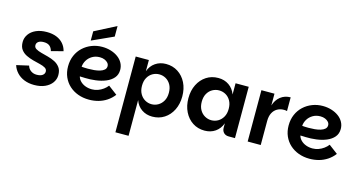

<svg xmlns="http://www.w3.org/2000/svg" viewBox="-104 -1275 3739 2002"><g transform="rotate(15 1766.0 -274.0)"><path d="M272 7Q212 7 164 -12.5Q116 -32 84 -67Q52 -102 39 -145L171 -175Q180 -142 207 -122.5Q234 -103 270 -103Q312 -103 333.5 -119Q355 -135 355 -159Q355 -184 332.5 -197.5Q310 -211 274.5 -219.5Q239 -228 199 -238.5Q159 -249 123 -266.5Q87 -284 64.5 -314.5Q42 -345 42 -396Q42 -441 68.5 -479Q95 -517 144 -539Q193 -561 261 -561Q320 -561 365 -543Q410 -525 439 -491.5Q468 -458 479 -413L351 -379Q342 -414 319.5 -432.5Q297 -451 257 -451Q219 -451 199 -436.5Q179 -422 179 -398Q179 -373 201.5 -359.5Q224 -346 259.5 -336.5Q295 -327 335 -316.5Q375 -306 410.5 -288Q446 -270 468.5 -239Q491 -208 491 -157Q491 -112 464 -74.5Q437 -37 388 -15Q339 7 272 7Z M864 7Q800 7 745.5 -13Q691 -33 650.5 -70Q610 -107 587.5 -158.5Q565 -210 565 -273Q565 -338 588 -391Q611 -444 652 -482Q693 -520 746 -540.5Q799 -561 858 -561Q908 -561 952 -547.5Q996 -534 1029.5 -509.5Q1063 -485 1081.5 -451Q1100 -417 1100 -377Q1100 -325 1070 -290Q1040 -255 990.5 -234.5Q941 -214 882 -206.5Q823 -199 766 -201Q757 -202 745 -202Q733 -202 723.5 -202.5Q714 -203 711 -203Q717 -176 739.5 -153Q762 -130 795 -117.5Q828 -105 866 -105Q899 -105 930 -116Q961 -127 987.5 -146.5Q1014 -166 1031 -189L1128 -116Q1096 -74 1054 -46.5Q1012 -19 964 -6Q916 7 864 7ZM771 -302Q804 -302 837.5 -305Q871 -308 899.5 -316.5Q928 -325 945.5 -340.5Q963 -356 963 -380Q963 -400 949.5 -415.5Q936 -431 913.5 -440.5Q891 -450 862 -450Q816 -450 780.5 -429Q745 -408 725 -374.5Q705 -341 703 -305Q715 -304 733 -303Q751 -302 771 -302ZM955 -812V-698L724 -593V-693Z M1547 7Q1482 7 1432.5 -27Q1383 -61 1362 -122V264H1220V-554H1362V-433Q1383 -493 1432.5 -527Q1482 -561 1547 -561Q1620 -561 1676.5 -524.5Q1733 -488 1765 -424Q1797 -360 1797 -277Q1797 -195 1765 -130.5Q1733 -66 1676.5 -29.5Q1620 7 1547 7ZM1507 -116Q1545 -116 1578 -135Q1611 -154 1631.5 -190Q1652 -226 1652 -277Q1652 -329 1631.5 -365Q1611 -401 1578 -419.5Q1545 -438 1507 -438Q1469 -438 1436 -419.5Q1403 -401 1382.5 -365Q1362 -329 1362 -277Q1362 -226 1382.5 -190Q1403 -154 1436 -135Q1469 -116 1507 -116Z M2112 7Q2039 7 1983 -29.5Q1927 -66 1895 -130.5Q1863 -195 1863 -277Q1863 -360 1895 -424Q1927 -488 1983 -524.5Q2039 -561 2112 -561Q2178 -561 2227 -527Q2276 -493 2298 -433V-554H2440V0H2372Q2338 0 2318 -20.5Q2298 -41 2298 -75V-122Q2276 -61 2227 -27Q2178 7 2112 7ZM2152 -116Q2191 -116 2224 -135Q2257 -154 2277.5 -190Q2298 -226 2298 -277Q2298 -329 2277.5 -365Q2257 -401 2224 -419.5Q2191 -438 2152 -438Q2115 -438 2081.5 -419.5Q2048 -401 2027.5 -365Q2007 -329 2007 -277Q2007 -226 2027.5 -190Q2048 -154 2081.5 -135Q2115 -116 2152 -116Z M2577 0V-554H2718V0ZM2688 -259 2718 -427Q2737 -489 2782.5 -525Q2828 -561 2891 -561V-413Q2882 -416 2873.5 -416.5Q2865 -417 2856 -417Q2817 -417 2785.5 -399Q2754 -381 2736 -346Q2718 -311 2718 -259Z M3245 7Q3181 7 3126.5 -13Q3072 -33 3031.5 -70Q2991 -107 2968.5 -158.5Q2946 -210 2946 -273Q2946 -338 2969 -391Q2992 -444 3033 -482Q3074 -520 3127 -540.5Q3180 -561 3239 -561Q3289 -561 3333 -547.5Q3377 -534 3410.5 -509.5Q3444 -485 3462.5 -451Q3481 -417 3481 -377Q3481 -325 3451 -290Q3421 -255 3371.5 -234.5Q3322 -214 3263 -206.5Q3204 -199 3147 -201Q3138 -202 3126 -202Q3114 -202 3104.5 -202.5Q3095 -203 3092 -203Q3098 -176 3120.5 -153Q3143 -130 3176 -117.5Q3209 -105 3247 -105Q3280 -105 3311 -116Q3342 -127 3368.5 -146.5Q3395 -166 3412 -189L3509 -116Q3477 -74 3435 -46.5Q3393 -19 3345 -6Q3297 7 3245 7ZM3152 -302Q3185 -302 3218.5 -305Q3252 -308 3280.5 -316.5Q3309 -325 3326.5 -340.5Q3344 -356 3344 -380Q3344 -400 3330.5 -415.5Q3317 -431 3294.5 -440.5Q3272 -450 3243 -450Q3197 -450 3161.5 -429Q3126 -408 3106 -374.5Q3086 -341 3084 -305Q3096 -304 3114 -303Q3132 -302 3152 -302Z"/></g></svg>

Font: Parkinsans Light SemiBold
Style: Regular
Weight: 600
Version: Version 1.000